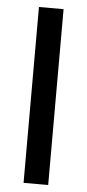

<svg xmlns="http://www.w3.org/2000/svg" viewBox="-52 -738 349 769"><g transform="rotate(5 122.5 -353.5)"><path d="M172 0H73V-707H172Z"/></g></svg>

Font: Hind Jalandhar Medium
Style: Regular
Weight: 500
Designer: Namrata Goyal
Foundry: Indian Type Foundry
Version: Version 0.702;PS 1.0;hotconv 1.0.81;makeotf.lib2.5.63406